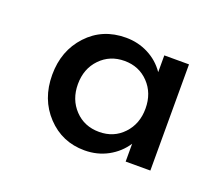

<svg xmlns="http://www.w3.org/2000/svg" viewBox="-65 -856 568 488"><g transform="rotate(20 219.5 -611.5)"><path d="M58.2 -610.9Q58.2 -676.4 98.9 -720Q139.5 -763.6 202.7 -763.6Q235.5 -763.6 263.4 -749.3Q291.4 -735 309.1 -709.1V-754.5H375.9V-467.3H309.1V-515.5Q291.8 -489.1 263.4 -473.6Q235 -458.2 200.5 -458.2Q140 -458.2 99.1 -501.6Q58.2 -545 58.2 -610.9ZM127.7 -610.9Q127.7 -569.5 153.6 -542.3Q179.5 -515 219.5 -515Q259.1 -515 284.8 -542.3Q310.5 -569.5 310.5 -610.9Q310.5 -652.7 284.5 -679.8Q258.6 -706.8 219.5 -706.8Q180 -706.8 153.9 -679.8Q127.7 -652.7 127.7 -610.9Z"/></g></svg>

Font: Spartan MB SemBd
Style: Regular
Weight: 600
Designer: Matt Bailey, Mirko Velimirovic
Foundry: Matt Bailey
Version: Version 1.005